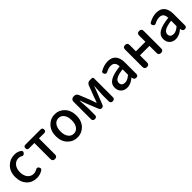

<svg xmlns="http://www.w3.org/2000/svg" viewBox="374 -1972 3393 3393"><g transform="rotate(-45 2070.5 -275.5)"><path d="M311 13Q196 13 124 -62Q48 -141 48 -274.5Q48 -408 130 -488Q206 -564 320 -564Q391 -564 447 -526Q481 -501 454 -465Q424 -426 381 -456Q353 -469 325 -469Q256 -469 211.5 -415Q167 -361 167 -274Q167 -187 210 -134Q253 -81 322 -81Q361 -81 402 -103Q441 -132 468 -89Q490 -55 457 -30Q388 13 311 13Z M771 0Q713 0 713 -57V-458H581Q535 -458 535 -504Q535 -550 581 -550H770H959Q1005 -550 1005 -504Q1005 -458 959 -458H828V-57Q828 0 771 0Z M1324 13Q1217 13 1144 -62Q1065 -143 1065 -274Q1065 -407 1144 -488Q1217 -564 1324 -564Q1432 -564 1505 -488Q1583 -407 1583 -274Q1583 -143 1505 -62Q1431 13 1324 13ZM1324 -81Q1389 -81 1427 -133.5Q1465 -186 1465 -274Q1465 -363 1427 -415Q1390 -469 1324 -469Q1260 -469 1222 -415.5Q1184 -362 1184 -274.5Q1184 -187 1222 -134Q1260 -81 1324 -81Z M1769 0Q1718 0 1718 -51V-485Q1718 -514 1736 -532Q1754 -550 1783 -550H1799Q1822 -550 1841 -537.5Q1860 -525 1868 -504L1945 -314Q1950 -300 1960 -273Q1981 -213 1991 -184H1996Q2002 -200 2013 -231Q2034 -286 2043 -314L2116 -502Q2125 -524 2144 -537Q2163 -550 2186 -550H2201H2237Q2251 -550 2259 -542Q2267 -534 2267 -520V-52Q2267 0 2215 0Q2163 0 2163 -52V-214Q2163 -254 2172 -375Q2174 -406 2175 -419H2171Q2161 -391 2139 -333Q2125 -298 2119 -281L2040 -83Q2027 -51 1992 -51H1989Q1958 -51 1945 -81L1864 -281Q1828 -372 1812 -419H1807Q1808 -402 1811 -362Q1820 -251 1820 -214V-51Q1820 0 1769 0Z M2569 13Q2497 13 2452 -30.5Q2407 -74 2407 -146Q2407 -234 2485.5 -282.5Q2564 -331 2736 -350Q2734 -470 2631 -470Q2576 -470 2512 -437Q2472 -415 2450 -455Q2429 -493 2462 -511Q2557 -564 2651 -564Q2752 -564 2802 -502Q2851 -443 2851 -331V-165V-47Q2851 0 2802 0Q2758 0 2750 -42L2747 -63H2744Q2656 13 2569 13ZM2604 -78Q2666 -78 2736 -142V-209V-277Q2618 -263 2566 -231Q2518 -202 2518 -154Q2518 -115 2543 -96Q2565 -78 2604 -78Z M3071 0Q3014 0 3014 -57V-493Q3014 -550 3071 -550Q3128 -550 3128 -493V-335H3365V-493Q3365 -550 3423 -550Q3480 -550 3480 -493V-57Q3480 0 3423 0Q3365 0 3365 -57V-234H3246H3128V-57Q3128 0 3071 0Z M3783 13Q3711 13 3666 -30.5Q3621 -74 3621 -146Q3621 -234 3699.5 -282.5Q3778 -331 3950 -350Q3948 -470 3845 -470Q3790 -470 3726 -437Q3686 -415 3664 -455Q3643 -493 3676 -511Q3771 -564 3865 -564Q3966 -564 4016 -502Q4065 -443 4065 -331V-165V-47Q4065 0 4016 0Q3972 0 3964 -42L3961 -63H3958Q3870 13 3783 13ZM3818 -78Q3880 -78 3950 -142V-209V-277Q3832 -263 3780 -231Q3732 -202 3732 -154Q3732 -115 3757 -96Q3779 -78 3818 -78Z"/></g></svg>

Font: GenSenRounded TW M
Style: Regular
Weight: 500
Version: Version 1.501;PS 1;hotconv 16.6.51;makeotf.lib2.5.65220